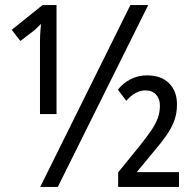

<svg xmlns="http://www.w3.org/2000/svg" viewBox="-20 -734 761 754"><path d="M138 0 492 -714H562L207 0ZM137 -549Q137 -560 137 -571.5Q137 -583 137.5 -594Q138 -605 139 -616.5Q140 -628 141 -640Q133 -633 127 -626.5Q121 -620 116 -616L60 -573L26 -617L147 -714H202V-286H137ZM444 0V-57L530 -163Q557 -197 574 -222Q591 -247 599.5 -270Q608 -293 608 -319Q608 -346 593 -362.5Q578 -379 551 -379Q532 -379 513 -369Q494 -359 476 -338L443 -382Q464 -408 493 -423Q522 -438 557 -438Q613 -438 644 -407Q675 -376 675 -324Q675 -288 664 -259Q653 -230 633 -201.5Q613 -173 584 -139L517 -58H683V0Z"/></svg>

Font: Noto Sans Display ExtraCondensed
Style: Regular
Weight: 400
Width: 2
Version: Version 2.003